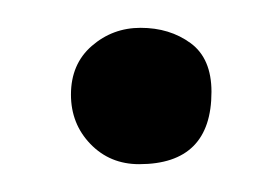

<svg xmlns="http://www.w3.org/2000/svg" viewBox="-20 -211 201 138"><path d="M31 -143Q31 -165 46 -178Q61 -191 81 -191Q102 -191 117 -180Q132 -169 132 -145Q132 -93 80 -93Q59 -93 45 -107.5Q31 -122 31 -143Z"/></svg>

Font: PreciousPlastic
Style: Regular
Weight: 700
Version: Version 001.006